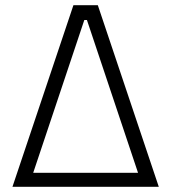

<svg xmlns="http://www.w3.org/2000/svg" viewBox="-20 -720 660 740"><path d="M28 0 263 -700H357L592 0ZM108 -54H512L315 -643H305Z"/></svg>

Font: Space Grotesk Light
Style: Regular
Weight: 300
Designer: Florian Karsten
Foundry: Florian Karsten
Version: Version 2.000